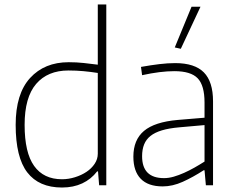

<svg xmlns="http://www.w3.org/2000/svg" viewBox="-20 -828 1046 858"><path d="M257 10Q154 10 102 -57.5Q50 -125 50 -270Q50 -409 114.5 -479.5Q179 -550 287 -550Q322 -550 354 -546.5Q386 -543 417 -539V-808H455V0H423L418 -62H414Q387 -27 347.5 -8.5Q308 10 257 10ZM257 -27Q286 -27 315 -36Q344 -45 366.5 -60Q389 -75 403 -96Q417 -117 417 -141V-502Q385 -507 353 -510Q321 -513 286 -513Q193 -513 141.5 -453Q90 -393 90 -270Q90 -146 132.5 -86.5Q175 -27 257 -27Z M707 5Q642 5 609 -29Q576 -63 576 -128Q576 -203 623.5 -243Q671 -283 774 -292L894 -302V-370Q894 -446 863.5 -478Q833 -510 759 -510Q697 -510 615 -492L610 -529Q655 -537 692.5 -541.5Q730 -546 763 -546Q850 -546 891 -504.5Q932 -463 932 -375V0H900L894 -67H890Q842 -36 796.5 -15.5Q751 5 707 5ZM713 -32Q734 -32 756.5 -38.5Q779 -45 802.5 -55.5Q826 -66 849 -79Q872 -92 894 -106V-269L781 -259Q735 -255 703.5 -245.5Q672 -236 652.5 -220.5Q633 -205 624 -182.5Q615 -160 615 -130Q615 -32 713 -32ZM761 -616 836 -798H876L788 -610Z"/></svg>

Font: Encode Sans Narrow
Style: Thin
Weight: 250
Designer: Pablo Impallari, Andres Torresi
Foundry: Pablo Impallari, Andres Torresi
Version: Version 1.000; ttfautohint (v1.00) -l 8 -r 50 -G 200 -x 14 -